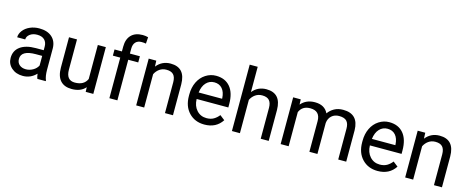

<svg xmlns="http://www.w3.org/2000/svg" viewBox="-38 -1423 5110 2095"><g transform="rotate(15 2516.5 -375.0)"><path d="M394.5 0Q386.7 -15.6 381.8 -55.7Q318.8 9.8 231.4 9.8Q153.3 9.8 103.3 -34.4Q53.2 -78.6 53.2 -146.5Q53.2 -229 116 -274.7Q178.7 -320.3 292.5 -320.3H380.4V-361.8Q380.4 -409.2 352.1 -437.3Q323.7 -465.3 268.6 -465.3Q220.2 -465.3 187.5 -440.9Q154.8 -416.5 154.8 -381.8H64Q64 -421.4 92 -458.3Q120.1 -495.1 168.2 -516.6Q216.3 -538.1 273.9 -538.1Q365.2 -538.1 417 -492.4Q468.8 -446.8 470.7 -366.7V-123.5Q470.7 -50.8 489.3 -7.8V0ZM244.6 -68.8Q287.1 -68.8 325.2 -90.8Q363.3 -112.8 380.4 -147.9V-256.3H309.6Q143.6 -256.3 143.6 -159.2Q143.6 -116.7 171.9 -92.8Q200.2 -68.8 244.6 -68.8Z M938.5 -52.2Q885.7 9.8 783.7 9.8Q699.2 9.8 655 -39.3Q610.8 -88.4 610.4 -184.6V-528.3H700.7V-187Q700.7 -66.9 798.3 -66.9Q901.9 -66.9 936 -144V-528.3H1026.4V0H940.4Z M1208 0V-458.5H1124.5V-528.3H1208V-582.5Q1208 -667.5 1253.4 -713.9Q1298.8 -760.3 1381.8 -760.3Q1413.1 -760.3 1443.8 -752L1439 -678.7Q1416 -683.1 1390.1 -683.1Q1346.2 -683.1 1322.3 -657.5Q1298.3 -631.8 1298.3 -584V-528.3H1411.1V-458.5H1298.3V0Z M1596.2 -528.3 1599.1 -461.9Q1659.7 -538.1 1757.3 -538.1Q1924.8 -538.1 1926.3 -349.1V0H1835.9V-349.6Q1835.4 -406.7 1809.8 -434.1Q1784.2 -461.4 1730 -461.4Q1686 -461.4 1652.8 -438Q1619.6 -414.6 1601.1 -376.5V0H1510.7V-528.3Z M2281.7 9.8Q2174.3 9.8 2106.9 -60.8Q2039.6 -131.3 2039.6 -249.5V-266.1Q2039.6 -344.7 2069.6 -406.5Q2099.6 -468.3 2153.6 -503.2Q2207.5 -538.1 2270.5 -538.1Q2373.5 -538.1 2430.7 -470.2Q2487.8 -402.3 2487.8 -275.9V-238.3H2129.9Q2131.8 -160.2 2175.5 -112.1Q2219.2 -64 2286.6 -64Q2334.5 -64 2367.7 -83.5Q2400.9 -103 2425.8 -135.3L2481 -92.3Q2414.6 9.8 2281.7 9.8ZM2270.5 -463.9Q2215.8 -463.9 2178.7 -424.1Q2141.6 -384.3 2132.8 -312.5H2397.5V-319.3Q2393.6 -388.2 2360.4 -426Q2327.1 -463.9 2270.5 -463.9Z M2682.6 -464.4Q2742.7 -538.1 2838.9 -538.1Q3006.3 -538.1 3007.8 -349.1V0H2917.5V-349.6Q2917 -406.7 2891.4 -434.1Q2865.7 -461.4 2811.5 -461.4Q2767.6 -461.4 2734.4 -438Q2701.2 -414.6 2682.6 -376.5V0H2592.3V-750H2682.6Z M3228 -528.3 3230.5 -469.7Q3288.6 -538.1 3387.2 -538.1Q3498 -538.1 3538.1 -453.1Q3564.5 -491.2 3606.7 -514.6Q3648.9 -538.1 3706.5 -538.1Q3880.4 -538.1 3883.3 -354V0H3793V-348.6Q3793 -405.3 3767.1 -433.3Q3741.2 -461.4 3680.2 -461.4Q3629.9 -461.4 3596.7 -431.4Q3563.5 -401.4 3558.1 -350.6V0H3467.3V-346.2Q3467.3 -461.4 3354.5 -461.4Q3265.6 -461.4 3232.9 -385.7V0H3142.6V-528.3Z M4238.8 9.8Q4131.3 9.8 4064 -60.8Q3996.6 -131.3 3996.6 -249.5V-266.1Q3996.6 -344.7 4026.6 -406.5Q4056.6 -468.3 4110.6 -503.2Q4164.6 -538.1 4227.5 -538.1Q4330.6 -538.1 4387.7 -470.2Q4444.8 -402.3 4444.8 -275.9V-238.3H4086.9Q4088.9 -160.2 4132.6 -112.1Q4176.3 -64 4243.7 -64Q4291.5 -64 4324.7 -83.5Q4357.9 -103 4382.8 -135.3L4438 -92.3Q4371.6 9.8 4238.8 9.8ZM4227.5 -463.9Q4172.9 -463.9 4135.7 -424.1Q4098.6 -384.3 4089.8 -312.5H4354.5V-319.3Q4350.6 -388.2 4317.4 -426Q4284.2 -463.9 4227.5 -463.9Z M4634.8 -528.3 4637.7 -461.9Q4698.2 -538.1 4795.9 -538.1Q4963.4 -538.1 4964.8 -349.1V0H4874.5V-349.6Q4874 -406.7 4848.4 -434.1Q4822.8 -461.4 4768.6 -461.4Q4724.6 -461.4 4691.4 -438Q4658.2 -414.6 4639.6 -376.5V0H4549.3V-528.3Z"/></g></svg>

Font: RobotoDraft
Style: Regular
Weight: 400
Version: Version 2.001101; 2014